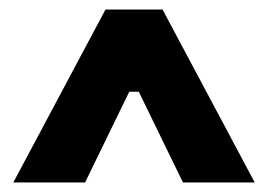

<svg xmlns="http://www.w3.org/2000/svg" viewBox="-20 -720 565 404"><path d="M8 -336H159L252 -527H272L365 -336H516L322 -700H202Z"/></svg>

Font: Fixel Display ExtraBold
Style: Regular
Weight: 800
Designer: AlfaBravo + MacPaw
Foundry: Kyrylo Tkachov, Marchela Mozhyna, Serhii Makarenko, Maria Weinstein, Zakhar Kryvoshyya
Version: Version 1.211